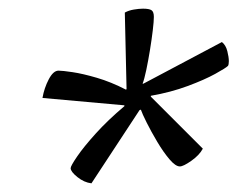

<svg xmlns="http://www.w3.org/2000/svg" viewBox="-20 -730 548 443"><path d="M191 -307Q174 -309 158.5 -321.5Q143 -334 143 -342Q143 -347 158 -369Q173 -391 201 -422Q229 -453 267 -485V-487L78 -504Q82 -527 92.5 -547Q103 -567 115 -567Q124 -567 147.5 -563.5Q171 -560 203.5 -550.5Q236 -541 271 -523L272 -525L268 -701Q277 -706 289 -708Q301 -710 310 -710Q324 -710 329.5 -706.5Q335 -703 335 -691Q335 -681 332.5 -660Q330 -639 326 -614.5Q322 -590 317.5 -568.5Q313 -547 309 -537H311L492 -633Q501 -626 504.5 -612Q508 -598 508 -589Q508 -581 506 -578Q501 -573 476.5 -559.5Q452 -546 413 -531.5Q374 -517 328 -509V-507L448 -387Q440 -372 421.5 -359Q403 -346 395 -346Q385 -346 371 -362.5Q357 -379 343 -402.5Q329 -426 318.5 -447Q308 -468 305 -477L302 -476Z"/></svg>

Font: Texturina Extralight
Style: Italic
Weight: 200
Italic angle: -11°
Designer: Guillermo Torres Carreño
Foundry: Omnibus-Type
Version: Version 1.002; ttfautohint (v1.8.3)